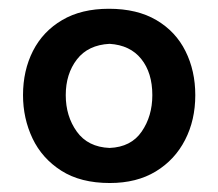

<svg xmlns="http://www.w3.org/2000/svg" viewBox="-20 -747 498 438"><path d="M230.5 -329.5Q164 -329.5 120 -357.5Q76 -385.5 54.2 -431.2Q32.5 -477 32.5 -530Q32.5 -586 55.2 -630.8Q78 -675.5 121.8 -701.2Q165.5 -727 228.5 -727Q293 -727 337 -701Q381 -675 403.2 -630.2Q425.5 -585.5 425.5 -530Q425.5 -473 402.2 -427.8Q379 -382.5 335.5 -356Q292 -329.5 230.5 -329.5ZM230 -409.5Q279 -411.5 303.2 -446.8Q327.5 -482 327.5 -530Q327.5 -581 302.2 -612.5Q277 -644 230 -647Q181 -644.5 155.5 -611.5Q130 -578.5 130 -530Q130 -482 155.2 -446.8Q180.5 -411.5 230 -409.5Z"/></svg>

Font: Commissioner Loud SemiBold
Style: Regular
Weight: 600
Designer: Kostas Bartsokas
Foundry: Kostas Bartsokas
Version: Version 1.000; ttfautohint (v1.8.3)